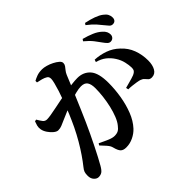

<svg xmlns="http://www.w3.org/2000/svg" viewBox="-179 -1055 1358 1358"><g transform="rotate(-45 500.0 -376.0)"><path d="M845.2 -574Q832.4 -574 822.1 -584.1Q811.7 -594.3 799.4 -611.8Q785.5 -632.3 765 -658.5Q744.5 -684.8 708.8 -714.3L718.7 -728.2Q760.8 -717 795.2 -702.4Q829.6 -687.8 852.4 -666.5Q868.8 -652.1 875.1 -638.5Q881.4 -624.8 881.4 -610.6Q881.4 -595.2 871.3 -584.6Q861.2 -574 845.2 -574ZM108.2 43.4Q90.3 43.4 74.7 26.5Q59.2 9.6 59.2 -18.7Q59.2 -40.8 63.7 -53.8Q68.1 -66.8 82 -83.7Q106.6 -114.4 132.4 -152.1Q158.2 -189.8 184.3 -234.3Q210.4 -278.9 234.6 -328.8Q255.8 -373.5 275.1 -419.2Q294.4 -464.8 310.5 -507.6Q326.6 -550.4 338 -586.2Q349.4 -622.1 355.8 -648.1Q362.1 -674.1 362.1 -685.6Q362.1 -695.8 358.9 -703.4Q355.7 -710.9 346.9 -715.7Q334.4 -723.6 313.9 -729.4Q293.4 -735.2 272.8 -739.1V-754.3Q288.2 -763.2 310.2 -771.4Q332.2 -779.6 363.5 -779.6Q380.5 -779.6 403.9 -773.1Q427.4 -766.7 449.7 -755.2Q472.1 -743.8 487.1 -730.8Q502.1 -717.8 502.1 -704.7Q502.1 -691 494.3 -679.9Q486.5 -668.7 476.5 -656.9Q466.5 -645 459.3 -628.1Q449.8 -605.1 433.2 -565Q416.5 -525 396.3 -476.9Q376.2 -428.8 355.5 -380.9Q334.9 -332.9 317.7 -294.5Q300.8 -256.7 281.2 -215.4Q261.5 -174.1 241.7 -134.2Q221.9 -94.2 204.1 -60.7Q186.4 -27.3 173.1 -4Q156.8 24.3 142.7 33.8Q128.6 43.4 108.2 43.4ZM394.3 33.1Q365.5 33.1 351.5 19Q337.6 4.9 328.3 -32.3Q325.8 -42.2 321.2 -50.8Q316.7 -59.4 304.8 -73.3Q292.8 -87.1 268.2 -113.1L277.3 -126.4Q315.4 -107.4 344.3 -95.2Q373.3 -83 393 -83Q417.4 -83 432 -91.3Q446.5 -99.5 460.2 -117.9Q478.5 -139.6 492.5 -174.9Q506.6 -210.3 516.4 -252.4Q526.1 -294.5 531.2 -337.5Q536.2 -380.5 536.2 -418.2Q536.2 -458.5 522 -479.1Q507.9 -499.8 472.6 -499.8Q450.5 -499.8 417.7 -491.5Q384.9 -483.2 348.4 -470.2Q311.9 -457.3 277.8 -443.3Q243.6 -429.3 219.3 -418.2Q194.3 -407.4 177.4 -400.1Q160.6 -392.8 140 -392.8Q125.8 -392.8 107.6 -407.4Q89.5 -422.1 75.2 -443.4Q60.9 -464.6 56.9 -485.2Q53.5 -505.6 57.9 -522.4Q62.4 -539.1 68.3 -554.3L82.3 -557.5Q96.3 -533.4 107.8 -518.5Q119.4 -503.6 138.4 -503.6Q154.4 -503.6 179.8 -508Q205.2 -512.4 237.3 -518.8Q269.4 -525.2 305.2 -532.5Q341 -539.7 377.2 -545.7Q401.6 -550.7 436.4 -555.1Q471.1 -559.5 496.4 -559.5Q556.2 -559.5 592.5 -518.7Q628.8 -477.9 628.8 -378.2Q628.8 -314.8 617.9 -248.6Q607 -182.5 584.3 -124.3Q561.7 -66.2 524.4 -25.8Q500.5 0 466.4 16.5Q432.3 33.1 394.3 33.1ZM873.3 -188.9Q855.9 -188.9 846.7 -197.3Q837.6 -205.6 829 -216.4Q820.5 -227.2 803.6 -233.3Q792.8 -237.2 773.5 -240.3Q754.1 -243.4 733.3 -245.7Q712.4 -248.1 694.7 -248L690.9 -266Q712.3 -271.9 730.6 -276.7Q749 -281.4 763.8 -286Q778.7 -290.5 789.7 -294.8Q806.5 -302 813.9 -311.9Q821.2 -321.9 820.7 -342.4Q820.4 -364.3 813.1 -396.7Q805.8 -429.1 785.7 -460.8Q765.9 -492 737.8 -514Q709.7 -535.9 669.1 -546.3L675.1 -564.3Q724.3 -562.1 772.6 -545.2Q820.9 -528.3 858.1 -492.4Q900.5 -454 919.8 -402.5Q939.1 -351 939.1 -292.5Q939.1 -247.8 922.5 -218.8Q905.9 -189.7 873.3 -188.9ZM943.2 -650.3Q928.8 -650.3 918.4 -661.3Q908.1 -672.3 893.3 -691.1Q879.6 -708.9 860.3 -730.7Q841 -752.6 801.7 -783.1L810.6 -796.3Q853.5 -787.6 887 -775.4Q920.6 -763.1 941.2 -747.4Q960.5 -733.3 968.4 -718Q976.3 -702.6 976.3 -685.4Q976.3 -669.3 967.7 -659.8Q959 -650.3 943.2 -650.3Z"/></g></svg>

Font: Noto Serif KR ExtraLight
Style: Regular
Weight: 200
Designer: Ryoko NISHIZUKA 西塚涼子 (kana & ideographs); Frank Grießhammer (Latin, Greek & Cyrillic); Wenlong ZHANG 张文龙 (bopomofo); San
Foundry: Adobe
Version: Version 2.002-H1;hotconv 1.1.0;makeotfexe 2.6.0